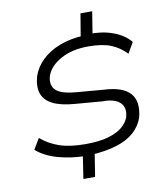

<svg xmlns="http://www.w3.org/2000/svg" viewBox="-99 -901 945 1097"><g transform="rotate(-10 374.0 -352.5)"><path d="M295 115 317 -29 337 -12Q247 -13 171 -34.5Q95 -56 48 -98L85 -160Q132 -120 192 -99.5Q252 -79 342 -79Q422 -79 474 -94Q526 -109 556 -134Q586 -159 597 -190Q608 -229 595.5 -254.5Q583 -280 552.5 -292Q522 -304 478 -303L320 -316Q242 -322 195.5 -345Q149 -368 134.5 -409.5Q120 -451 137 -510Q154 -560 194.5 -599.5Q235 -639 297.5 -663.5Q360 -688 444 -692L419 -676L443 -820H511L488 -677L468 -695Q543 -698 607.5 -675Q672 -652 709 -607L673 -545Q634 -586 584 -606Q534 -626 454 -626Q358 -626 292.5 -589Q227 -552 209 -498Q194 -446 224 -416.5Q254 -387 344 -380L499 -367Q607 -362 650 -314.5Q693 -267 670 -176Q654 -128 614.5 -92.5Q575 -57 511.5 -37.5Q448 -18 360 -13L386 -30L363 115Z"/></g></svg>

Font: Nunito Sans 7pt Expanded Light
Style: Italic
Weight: 300
Width: 7
Italic angle: -9°
Designer: Vernon Adams
Foundry: Vernon Adams
Version: Version 3.101;gftools[0.9.27]